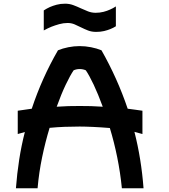

<svg xmlns="http://www.w3.org/2000/svg" viewBox="-20 -1010 909 1030"><path d="M407.2 -762.7Q437.5 -762.7 468.5 -756.6Q499.5 -750.5 524.4 -740.2Q609.4 -590.8 665 -426.8Q685.1 -424.3 704.3 -421.6Q723.6 -418.9 744.1 -416V-291L701.2 -302.7Q719.7 -230 731.9 -154.3Q744.1 -78.6 750 0H633.8Q625.5 -84 608.9 -166Q592.3 -248 569.3 -323.2Q522.9 -327.1 480.2 -329.1Q437.5 -331.1 407.2 -331.1Q366.7 -331.1 326.7 -329.6Q286.6 -328.1 246.1 -324.2Q223.1 -249 206.1 -167Q189 -85 181.6 0H65.4Q71.3 -78.6 83 -153.8Q94.7 -229 113.3 -301.8L75.2 -291V-416L150.4 -426.8Q204.6 -590.8 291 -740.2Q315.9 -750.5 346.4 -756.6Q377 -762.7 407.2 -762.7ZM407.2 -441.4Q436.5 -441.4 467.8 -440.7Q499 -439.9 531.2 -437.5Q506.3 -505.4 482.7 -555.4Q459 -605.5 440.4 -632.8Q425.3 -639.6 407.2 -639.6Q390.1 -639.6 375 -632.8Q356.4 -605.5 332.5 -555.4Q308.6 -505.4 284.2 -437.5Q315.9 -439.9 346.9 -440.7Q377.9 -441.4 407.2 -441.4ZM329.1 -990.2Q352.1 -990.2 372.6 -982.7Q393.1 -975.1 412.8 -965.8Q432.6 -956.5 452.1 -949Q471.7 -941.4 493.2 -941.4Q515.6 -941.4 535.4 -946.5Q555.2 -951.7 569.8 -958.5Q586.9 -965.8 601.6 -975.6V-869.1Q587.9 -860.4 571.8 -854Q557.6 -848.1 538.6 -843.5Q519.5 -838.9 496.1 -838.9Q471.7 -838.9 452.4 -846.4Q433.1 -854 415.5 -862.8Q397.9 -871.6 380.4 -879.2Q362.8 -886.7 342.8 -886.7Q320.3 -886.7 297.6 -880.4Q274.9 -874 256.3 -866.7Q234.9 -857.9 214.8 -846.7V-954.1Q229.5 -963.9 247.6 -972.2Q263.2 -979 283.7 -984.6Q304.2 -990.2 329.1 -990.2Z"/></svg>

Font: Revalia
Style: Regular
Weight: 400
Designer: Johan Kallas, Mihkel Virkus
Foundry: Johan Kallas, Mihkel Virkus
Version: Version 1.001